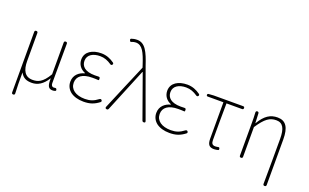

<svg xmlns="http://www.w3.org/2000/svg" viewBox="-104 -1333 3310 2057"><g transform="rotate(20 1551.0 -304.5)"><path d="M441 -337V-148C375 -34 320 -20 263 -20C176 -20 141 -85 141 -192V-509C141 -521 135 -527 123 -527C111 -527 105 -521 105 -509V-164V180C105 192 111 198 123 198C135 198 141 191 140 179C136 101 136 57 136 -58C167 0 210 13 267 13C332 13 392 -22 440 -101H442C440 -20 454 13 503 13C515 13 525 11 533 8C541 5 542 -1 540 -9C538 -19 530 -24 520 -22C515 -21 511 -20 506 -20C488 -20 475 -33 475 -59C475 -211 476 -356 477 -509C477 -521 471 -527 459 -527C447 -527 441 -521 441 -509Z M705 -30C741 -3 792 13 855 13C928 13 976 -4 1030 -45C1039 -52 1040 -60 1034 -69C1027 -79 1016 -78 1007 -71C959 -34 917 -20 859 -20C755 -20 689 -67 689 -143C689 -217 747 -261 858 -261C881 -261 900 -261 927 -259C932 -259 934 -261 934 -265V-277V-280C934 -290 928 -296 915 -295C900 -294 889 -294 874 -294C762 -294 717 -341 717 -403C717 -474 782 -507 859 -507C908 -507 948 -491 989 -463C998 -456 1008 -458 1014 -467C1019 -475 1018 -483 1010 -489C967 -520 919 -540 861 -540C761 -540 680 -494 680 -405C680 -350 711 -304 766 -282V-277C708 -262 651 -220 651 -141C651 -96 670 -58 705 -30Z M1211 -273 1104 -19C1099 -6 1103 1 1116 4C1126 6 1134 2 1138 -8L1341 -502H1345L1520 -13C1523 -4 1530 0 1539 0C1554 0 1558 -7 1553 -21L1456 -287L1352 -574C1303 -722 1263 -807 1172 -807C1146 -807 1124 -802 1107 -796C1097 -791 1097 -786 1101 -775C1106 -763 1111 -759 1123 -765C1136 -771 1151 -775 1169 -775C1242 -775 1275 -705 1318 -574L1327 -546Z M1685 -30C1721 -3 1772 13 1835 13C1908 13 1956 -4 2010 -45C2019 -52 2020 -60 2014 -69C2007 -79 1996 -78 1987 -71C1939 -34 1897 -20 1839 -20C1735 -20 1669 -67 1669 -143C1669 -217 1727 -261 1838 -261C1861 -261 1880 -261 1907 -259C1912 -259 1914 -261 1914 -265V-277V-280C1914 -290 1908 -296 1895 -295C1880 -294 1869 -294 1854 -294C1742 -294 1697 -341 1697 -403C1697 -474 1762 -507 1839 -507C1888 -507 1928 -491 1969 -463C1978 -456 1988 -458 1994 -467C1999 -475 1998 -483 1990 -489C1947 -520 1899 -540 1841 -540C1741 -540 1660 -494 1660 -405C1660 -350 1691 -304 1746 -282V-277C1688 -262 1631 -220 1631 -141C1631 -96 1650 -58 1685 -30Z M2268 -287V-81C2268 -14 2288 13 2344 13C2362 13 2379 9 2391 6C2399 2 2399 -3 2397 -12C2395 -22 2389 -27 2379 -24C2369 -22 2358 -20 2347 -20C2314 -20 2301 -37 2301 -75C2301 -215 2301 -353 2303 -494H2481C2492 -494 2497 -500 2497 -511C2497 -522 2492 -527 2481 -527H2322H2147L2088 -523C2079 -522 2075 -517 2075 -508C2075 -499 2080 -494 2089 -494H2268Z M2630 -198V-18C2630 -6 2636 0 2648 0C2660 0 2666 -6 2666 -18V-356C2744 -474 2794 -507 2868 -507C2943 -507 2973 -450 2973 -334C2973 -164 2973 9 2971 180C2971 192 2977 198 2989 198C3001 198 3007 192 3007 180V-70V-339C3007 -475 2965 -540 2871 -540C2790 -540 2728 -503 2668 -401H2666L2661 -511C2660 -522 2654 -527 2643 -527C2631 -527 2626 -518 2627 -506C2630 -464 2630 -432 2630 -396Z"/></g></svg>

Font: GenSenRounded2 TW EL
Style: Regular
Weight: 250
Version: Version 2.100;PS 2.1;hotconv 16.6.51;makeotf.lib2.5.65220 DE